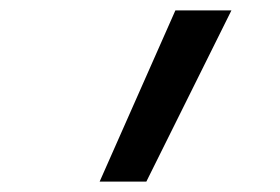

<svg xmlns="http://www.w3.org/2000/svg" viewBox="-20 -792 540 370"><path d="M172 -442 318 -772H426L262 -442Z"/></svg>

Font: Iosevka Medium Oblique
Style: Regular
Weight: 500
Italic angle: -9°
Monospace: yes
Designer: Belleve Invis
Foundry: Belleve Invis
Version: Version 32.5.0; ttfautohint (v1.8.4)